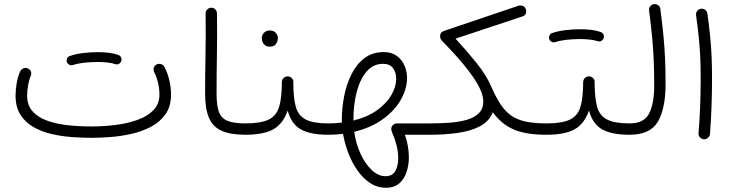

<svg xmlns="http://www.w3.org/2000/svg" viewBox="-20 -638 3508 916"><path d="M54.2 -182.1Q54.2 -211.4 60.1 -243.7Q65.9 -275.9 76.7 -298.3Q82 -308.6 92.8 -312.3Q103.5 -315.9 113.8 -311Q135.7 -300.3 126 -273.9Q119.1 -259.3 114.3 -232.2Q109.4 -205.1 109.4 -182.1Q109.4 -136.7 134.5 -107.9Q159.7 -79.1 203.1 -63Q246.6 -46.9 301.5 -40.8Q356.4 -34.7 415.5 -34.7Q471.2 -34.7 528.3 -41.5Q585.4 -48.3 633.8 -65.2Q682.1 -82 711.4 -111.8Q740.7 -141.6 740.7 -187Q740.7 -215.8 733.2 -246.1Q725.6 -276.4 716.3 -292.5Q705.6 -317.4 726.6 -330.1Q736.3 -335.4 747.3 -332.5Q758.3 -329.6 763.7 -319.8Q777.8 -294.9 786.9 -259Q795.9 -223.1 795.9 -187Q795.9 -130.9 769.8 -93.5Q743.7 -56.2 700.7 -33.4Q657.7 -10.7 606.9 0.7Q556.2 12.2 505.9 15.9Q455.6 19.5 415.5 19.5Q372.1 19.5 322.5 15.9Q272.9 12.2 225.6 1.2Q178.2 -9.8 139.4 -32Q100.6 -54.2 77.4 -90.8Q54.2 -127.4 54.2 -182.1ZM298.8 -342.8Q296.4 -351.6 300.5 -360.1Q304.7 -368.7 314 -371.1Q339.8 -380.4 375.7 -384.8Q411.6 -389.2 446.3 -389.2Q510.3 -389.2 546.9 -375Q556.2 -370.1 559.1 -360.6Q562 -351.1 556.6 -342.3Q546.4 -326.7 530.3 -332Q516.6 -336.9 493.7 -339.6Q470.7 -342.3 446.3 -342.3Q412.6 -342.3 380.6 -338.6Q348.6 -335 327.6 -327.6Q318.4 -324.7 309.8 -329.6Q301.3 -334.5 298.8 -342.8Z M958.5 -191.4Q958.5 -280.3 960.4 -377.9Q962.4 -475.6 960.9 -572.8Q960.4 -584 968.3 -592.3Q976.1 -600.6 987.3 -601.1Q998.5 -601.6 1006.6 -593.8Q1014.6 -585.9 1015.1 -574.7Q1016.6 -477.5 1014.9 -379.9Q1013.2 -282.2 1013.2 -191.9Q1013.2 -137.7 1023.4 -106.7Q1033.7 -75.7 1063.2 -62.5Q1092.8 -49.3 1149.9 -49.3H1150.4Q1161.6 -49.3 1169.4 -41.3Q1177.2 -33.2 1177.2 -22Q1177.2 -10.7 1169.4 -2.9Q1161.6 4.9 1150.4 4.9H1149.9Q1079.1 4.9 1037.1 -14.2Q995.1 -33.2 976.8 -76.2Q958.5 -119.1 958.5 -191.4Z M1123 -22Q1123 -33.2 1131.1 -41.3Q1139.2 -49.3 1150.4 -49.3Q1224.6 -49.3 1262 -67.6Q1299.3 -85.9 1312 -129.2Q1324.7 -172.4 1324.7 -247.1Q1325.7 -259.8 1334.2 -267.1Q1342.8 -274.4 1354 -273.4Q1365.2 -272.9 1372.8 -264.6Q1380.4 -256.3 1379.4 -245.1Q1379.4 -171.9 1391.1 -129.2Q1402.8 -86.4 1438.5 -67.9Q1474.1 -49.3 1545.9 -49.3H1546.4Q1557.6 -49.3 1565.4 -41.3Q1573.2 -33.2 1573.2 -22Q1573.2 -10.7 1565.4 -2.9Q1557.6 4.9 1546.4 4.9H1545.9Q1460 4.9 1414.6 -21.2Q1369.1 -47.4 1352.5 -110.8Q1330.6 -47.4 1284.2 -21.2Q1237.8 4.9 1150.4 4.9Q1139.2 4.9 1131.1 -2.9Q1123 -10.7 1123 -22ZM1229 -457Q1229 -470.2 1239.3 -481.4Q1249.5 -492.7 1267.6 -492.7Q1289.1 -492.7 1299.8 -476.1Q1305.7 -466.8 1305.7 -456.1Q1305.7 -443.8 1297.6 -429.7Q1289.6 -415.5 1266.6 -415.5Q1251.5 -415.5 1243.2 -422.9Q1234.9 -430.2 1231.9 -439.5Q1229 -447.8 1229 -457Z M1519.5 -22Q1519.5 -33.2 1527.3 -41.3Q1535.2 -49.3 1546.4 -49.3Q1580.1 -49.3 1611.3 -53.2Q1610.8 -59.6 1610.8 -66.4Q1610.8 -121.6 1621.8 -178.5Q1632.8 -235.4 1656.5 -283.2Q1680.2 -331.1 1718.5 -360.4Q1756.8 -389.6 1811 -389.6Q1848.1 -389.6 1872.8 -371.6Q1897.5 -353.5 1909.7 -325.4Q1921.9 -297.4 1921.9 -266.6Q1921.9 -214.4 1892.6 -162.6Q1863.3 -110.8 1807.1 -69.8Q1751 -28.8 1669.9 -9.3Q1678.2 48.8 1700.7 96.9Q1723.1 145 1754.2 173.8Q1785.2 202.6 1818.8 202.6Q1852.1 202.6 1866 178Q1879.9 153.3 1879.9 117.2Q1879.9 87.4 1872.1 55.9Q1864.3 24.4 1853 0.5Q1850.6 -6.3 1848.6 -12.2Q1846.7 -18.1 1846.7 -22.5Q1846.7 -33.7 1854.5 -41.5Q1862.3 -49.3 1874 -49.3H2029.8Q2041 -49.3 2048.8 -41.3Q2056.6 -33.2 2056.6 -22Q2056.6 -10.7 2048.8 -2.9Q2041 4.9 2029.8 4.9H1911.6Q1920.4 28.8 1925.5 56.9Q1930.7 85 1930.7 113.3Q1930.7 147 1920.4 180.4Q1910.2 213.9 1886 235.8Q1861.8 257.8 1820.8 257.8Q1780.3 257.8 1746.3 235.6Q1712.4 213.4 1686 176Q1659.7 138.7 1642.1 93Q1624.5 47.4 1616.7 0.5Q1582.5 4.9 1546.4 4.9Q1535.2 4.9 1527.3 -2.9Q1519.5 -10.7 1519.5 -22ZM1666 -66.4Q1666 -64.9 1666 -63Q1734.9 -80.1 1780 -113Q1825.2 -146 1847.7 -185.5Q1870.1 -225.1 1870.1 -261.7Q1870.1 -292 1855.2 -312.7Q1840.3 -333.5 1807.1 -333.5Q1761.2 -333.5 1729.7 -297.4Q1698.2 -261.2 1682.1 -200.4Q1666 -139.6 1666 -66.4Z M2002.4 -22Q2002.4 -33.2 2010.5 -41.3Q2018.6 -49.3 2029.8 -49.3Q2079.6 -49.3 2125.7 -52.7Q2171.9 -56.2 2207.8 -66.7Q2243.7 -77.1 2264.6 -98.1Q2285.6 -119.1 2285.6 -153.8Q2285.6 -183.1 2267.8 -218.8Q2250 -254.4 2221.2 -292.7Q2192.4 -331.1 2159.2 -368.2Q2126 -405.3 2094.7 -437Q2087.4 -444.3 2083.5 -450Q2079.6 -455.6 2079.6 -464.8Q2079.6 -484.9 2100.1 -491.2L2451.2 -609.9Q2464.8 -614.3 2475.1 -609.4Q2485.4 -604.5 2488.8 -593.3Q2496.1 -566.4 2470.7 -559.1L2153.3 -453.6Q2203.6 -399.4 2252.7 -338.6Q2301.8 -277.8 2325.2 -221.2Q2346.7 -172.9 2368.4 -139.9Q2390.1 -106.9 2418.5 -86.9Q2446.8 -66.9 2487.5 -58.1Q2528.3 -49.3 2587.4 -49.3H2587.9Q2599.1 -49.3 2606.9 -41.3Q2614.7 -33.2 2614.7 -22Q2614.7 -10.7 2606.9 -2.9Q2599.1 4.9 2587.9 4.9H2587.4Q2488.8 4.9 2430.4 -20.5Q2372.1 -45.9 2331.1 -102.5Q2314 -59.1 2270.3 -35.9Q2226.6 -12.7 2164.3 -3.9Q2102.1 4.9 2029.8 4.9Q2018.6 4.9 2010.5 -2.9Q2002.4 -10.7 2002.4 -22Z M2560.5 -22Q2560.5 -33.2 2568.6 -41.3Q2576.7 -49.3 2587.9 -49.3Q2662.1 -49.3 2699.5 -67.6Q2736.8 -85.9 2749.5 -129.2Q2762.2 -172.4 2762.2 -247.1Q2763.2 -259.8 2771.7 -267.1Q2780.3 -274.4 2791.5 -273.4Q2802.7 -272.9 2810.3 -264.6Q2817.9 -256.3 2816.9 -245.1Q2816.9 -171.9 2828.6 -129.2Q2840.3 -86.4 2876 -67.9Q2911.6 -49.3 2983.4 -49.3H2983.9Q2995.1 -49.3 3002.9 -41.3Q3010.7 -33.2 3010.7 -22Q3010.7 -10.7 3002.9 -2.9Q2995.1 4.9 2983.9 4.9H2983.4Q2897.5 4.9 2852.1 -21.2Q2806.6 -47.4 2790 -110.8Q2768.1 -47.4 2721.7 -21.2Q2675.3 4.9 2587.9 4.9Q2576.7 4.9 2568.6 -2.9Q2560.5 -10.7 2560.5 -22ZM2600.1 -452.1Q2597.7 -460.9 2601.8 -469.5Q2606 -478 2615.2 -480.5Q2641.1 -489.7 2677 -494.1Q2712.9 -498.5 2747.6 -498.5Q2811.5 -498.5 2848.1 -484.4Q2857.4 -479.5 2860.4 -470Q2863.3 -460.4 2857.9 -451.7Q2847.7 -436 2831.5 -441.4Q2817.9 -446.3 2794.9 -449Q2772 -451.7 2747.6 -451.7Q2713.9 -451.7 2681.9 -448Q2649.9 -444.3 2628.9 -437Q2619.6 -434.1 2611.1 -439Q2602.5 -443.8 2600.1 -452.1Z M2957 -22Q2957 -33.2 2964.8 -41.3Q2972.7 -49.3 2983.9 -49.3Q3053.2 -49.3 3077.1 -96.9Q3101.1 -144.5 3101.1 -230Q3101.1 -294.4 3098.9 -347.2Q3096.7 -399.9 3091.6 -456.3Q3086.4 -512.7 3076.7 -587.9Q3075.2 -599.1 3082.3 -608.2Q3089.4 -617.2 3100.1 -618.2Q3111.3 -619.6 3120.4 -612.8Q3129.4 -606 3130.4 -594.7Q3139.6 -524.9 3145 -469.5Q3150.4 -414.1 3152.8 -359.6Q3155.3 -305.2 3155.3 -237.3Q3155.3 -120.1 3118.7 -57.6Q3082 4.9 2983.9 4.9Q2972.7 4.9 2964.8 -2.9Q2957 -10.7 2957 -22Z M3300.8 -565.9Q3299.3 -577.1 3306.4 -586.2Q3313.5 -595.2 3324.2 -596.2Q3335.4 -597.7 3344.5 -590.8Q3353.5 -584 3355 -572.8Q3363.3 -512.7 3367.9 -465.6Q3372.6 -418.5 3374.8 -371.1Q3377 -323.7 3377 -261.7Q3377 -198.2 3374.5 -128.7Q3372.1 -59.1 3367.2 1.5Q3366.2 12.2 3357.4 19.8Q3348.6 27.3 3337.4 26.4Q3326.7 25.4 3319.1 16.8Q3311.5 8.3 3312.5 -2.4Q3317.9 -63 3320.3 -132.1Q3322.8 -201.2 3322.8 -263.7Q3322.8 -323.7 3320.6 -369.1Q3318.4 -414.6 3313.7 -460.2Q3309.1 -505.9 3300.8 -565.9Z"/></svg>

Font: Mikhak-DS2-FD Light
Style: Regular
Weight: 300
Designer: Amin Abedi
Version: Version 3.2